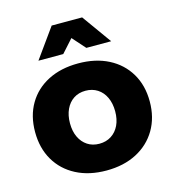

<svg xmlns="http://www.w3.org/2000/svg" viewBox="-113 -856 864 956"><g transform="rotate(-15 319.0 -378.0)"><path d="M319 -546Q408 -546 474.5 -512Q541 -478 578 -416Q615 -354 615 -271Q615 -188 578 -125.5Q541 -63 474.5 -28.5Q408 6 319 6Q230 6 163.5 -28.5Q97 -63 60.5 -125.5Q24 -188 24 -271Q24 -354 60.5 -416Q97 -478 163.5 -512Q230 -546 319 -546ZM319 -405Q284 -405 258 -388Q232 -371 217.5 -340Q203 -309 203 -268Q203 -227 217.5 -196.5Q232 -166 258 -149Q284 -132 319 -132Q354 -132 380.5 -149Q407 -166 421.5 -196.5Q436 -227 436 -268Q436 -309 421.5 -340Q407 -371 380.5 -388Q354 -405 319 -405ZM241 -762H398L507 -610H379L274 -728H366L260 -610H132Z"/></g></svg>

Font: Alexandria
Style: Bold
Weight: 700
Designer: Mohamed Gaber
Foundry: Kief Type Foundry
Version: Version 5.100